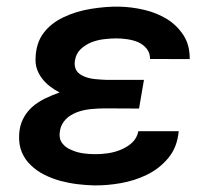

<svg xmlns="http://www.w3.org/2000/svg" viewBox="-20 -558 627 588"><path d="M38.6 -145.5Q37.1 -114.7 46.9 -91.8Q56.6 -68.8 74.7 -51.8Q92.3 -34.7 115.7 -22.9Q139.2 -11.2 165.5 -3.9Q191.4 2.9 218 6.1Q244.6 9.3 268.6 9.8Q307.6 10.3 349.6 2.9Q391.6 -4.4 428.2 -22Q467.3 -40.5 495.1 -73.7Q522.9 -106.9 527.3 -156.2H403.8Q399.4 -134.8 384.5 -121.1Q369.6 -107.4 350.1 -99.6Q330.6 -91.3 308.8 -88.4Q287.1 -85.4 268.6 -85.9Q254.9 -85.9 237.1 -88.1Q219.2 -90.3 203.6 -96.7Q194.3 -100.1 186.3 -105Q178.2 -109.9 172.9 -116.7Q166.5 -123.5 164.1 -132.6Q161.6 -141.6 163.1 -153.3Q164.6 -166 169.4 -175.8Q174.3 -185.5 181.6 -192.9Q188.5 -200.2 197.3 -205.3Q206.1 -210.4 215.8 -214.4Q235.8 -221.7 258.5 -223.9Q281.2 -226.1 301.3 -226.1L405.8 -225.6L420.9 -313.5H303.7Q289.6 -314 271.7 -315.7Q253.9 -317.4 239.3 -323.2Q230.5 -326.7 223.4 -332Q216.3 -337.4 212.4 -345.2Q210 -350.6 209 -357.4Q208 -364.3 209.5 -372.6Q212.9 -394 226.8 -407.2Q240.7 -420.4 259.3 -428.2Q277.8 -435.5 298.6 -438Q319.3 -440.4 336.9 -440.4Q353 -440.4 370.8 -437.7Q388.7 -435.1 404.3 -428.2Q418.9 -421.4 429.2 -408.9Q439.5 -396.5 439.5 -377.4L561 -377Q561.5 -419.9 542 -450Q522.5 -480 491.7 -499.5Q460.4 -518.6 422.6 -527.6Q384.8 -536.6 347.2 -537.6Q306.6 -538.6 259.3 -531Q211.9 -523.4 172.9 -504.4Q135.3 -486.3 112.8 -456.1Q90.3 -425.8 88.9 -379.9Q87.9 -361.3 93.5 -345.7Q99.1 -330.1 109.4 -316.9Q119.6 -303.7 133.3 -293.2Q147 -282.7 162.6 -274.9Q139.2 -266.6 117.2 -255.9Q95.2 -245.1 78.1 -230Q61 -214.4 50.5 -193.6Q40 -172.9 38.6 -145.5Z"/></svg>

Font: Roboto Mono SemiBold
Style: Italic
Weight: 600
Italic angle: -10°
Monospace: yes
Designer: Google
Version: Version 3.000